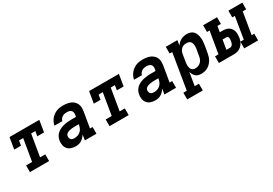

<svg xmlns="http://www.w3.org/2000/svg" viewBox="29 -1420 3559 2507"><g transform="rotate(-30 1808.5 -166.5)"><path d="M109 0V-101H200L255 -429H192L180 -357H78L107 -530H556L528 -357H426L438 -429H375L320 -101H398V0Z M801 8Q766 8 733 -2Q700 -12 678.5 -36.5Q657 -61 650.5 -95Q644 -129 650 -164Q654 -191 667.5 -217.5Q681 -244 703.5 -263Q726 -282 753 -294Q780 -306 808 -312.5Q836 -319 863.5 -321.5Q891 -324 919 -324H990L996 -356Q998 -373 994.5 -390Q991 -407 979 -418Q967 -429 950.5 -433Q934 -437 916 -437Q900 -437 882.5 -434Q865 -431 849.5 -421.5Q834 -412 823 -397Q812 -382 808 -365H689Q694 -390 705 -414Q716 -438 732.5 -458.5Q749 -479 771 -495Q793 -511 817 -521Q841 -531 866.5 -534.5Q892 -538 916 -538Q938 -538 959 -536Q980 -534 1000 -528.5Q1020 -523 1038 -514Q1056 -505 1071 -491.5Q1086 -478 1096.5 -460.5Q1107 -443 1112 -423Q1117 -403 1116.5 -382Q1116 -361 1113 -339L1073 -101H1112V0H937L950 -82Q938 -63 922 -45.5Q906 -28 886.5 -15.5Q867 -3 844.5 2.5Q822 8 801 8ZM835 -93Q859 -93 883.5 -100.5Q908 -108 927 -125Q946 -142 957 -165.5Q968 -189 972 -213L974 -223H919Q908 -223 897.5 -222.5Q887 -222 876.5 -221Q866 -220 855.5 -218.5Q845 -217 834 -214.5Q823 -212 813 -208Q803 -204 793.5 -197.5Q784 -191 778 -181.5Q772 -172 770 -161Q768 -147 771.5 -133Q775 -119 784 -109.5Q793 -100 807 -96.5Q821 -93 835 -93Z M1309 0V-101H1400L1455 -429H1392L1380 -357H1278L1307 -530H1756L1728 -357H1626L1638 -429H1575L1520 -101H1598V0Z M2001 8Q1966 8 1933 -2Q1900 -12 1878.5 -36.5Q1857 -61 1850.5 -95Q1844 -129 1850 -164Q1854 -191 1867.5 -217.5Q1881 -244 1903.5 -263Q1926 -282 1953 -294Q1980 -306 2008 -312.5Q2036 -319 2063.5 -321.5Q2091 -324 2119 -324H2190L2196 -356Q2198 -373 2194.5 -390Q2191 -407 2179 -418Q2167 -429 2150.5 -433Q2134 -437 2116 -437Q2100 -437 2082.5 -434Q2065 -431 2049.5 -421.5Q2034 -412 2023 -397Q2012 -382 2008 -365H1889Q1894 -390 1905 -414Q1916 -438 1932.5 -458.5Q1949 -479 1971 -495Q1993 -511 2017 -521Q2041 -531 2066.5 -534.5Q2092 -538 2116 -538Q2138 -538 2159 -536Q2180 -534 2200 -528.5Q2220 -523 2238 -514Q2256 -505 2271 -491.5Q2286 -478 2296.5 -460.5Q2307 -443 2312 -423Q2317 -403 2316.5 -382Q2316 -361 2313 -339L2273 -101H2312V0H2137L2150 -82Q2138 -63 2122 -45.5Q2106 -28 2086.5 -15.5Q2067 -3 2044.5 2.5Q2022 8 2001 8ZM2035 -93Q2059 -93 2083.5 -100.5Q2108 -108 2127 -125Q2146 -142 2157 -165.5Q2168 -189 2172 -213L2174 -223H2119Q2108 -223 2097.5 -222.5Q2087 -222 2076.5 -221Q2066 -220 2055.5 -218.5Q2045 -217 2034 -214.5Q2023 -212 2013 -208Q2003 -204 1993.5 -197.5Q1984 -191 1978 -181.5Q1972 -172 1970 -161Q1968 -147 1971.5 -133Q1975 -119 1984 -109.5Q1993 -100 2007 -96.5Q2021 -93 2035 -93Z M2362 205V104H2414L2502 -429H2463V-530H2638L2626 -454Q2639 -474 2656.5 -490.5Q2674 -507 2695 -518Q2716 -529 2738.5 -533.5Q2761 -538 2783 -538Q2811 -538 2836.5 -529.5Q2862 -521 2879.5 -502Q2897 -483 2906 -458Q2915 -433 2918.5 -406.5Q2922 -380 2920 -352.5Q2918 -325 2914 -297L2895 -187Q2891 -162 2883.5 -138Q2876 -114 2863 -91Q2850 -68 2831 -48.5Q2812 -29 2789 -16Q2766 -3 2741 2.5Q2716 8 2691 8Q2668 8 2646 2Q2624 -4 2608 -18.5Q2592 -33 2581.5 -52.5Q2571 -72 2566 -94L2533 104H2597V205ZM2659 -93Q2680 -93 2701.5 -100.5Q2723 -108 2740 -124Q2757 -140 2766 -161Q2775 -182 2778 -203L2797 -313Q2799 -328 2799.5 -343Q2800 -358 2797.5 -372Q2795 -386 2789 -399Q2783 -412 2772 -421Q2761 -430 2747 -433.5Q2733 -437 2718 -437Q2698 -437 2678.5 -431Q2659 -425 2643.5 -411Q2628 -397 2619 -378Q2610 -359 2607 -340L2589 -230Q2586 -214 2585 -198.5Q2584 -183 2585.5 -168Q2587 -153 2591.5 -139Q2596 -125 2605.5 -114Q2615 -103 2629 -98Q2643 -93 2659 -93Z M2958 0V-101H3010L3065 -429H3026V-530H3236V-429H3184L3169 -342H3213Q3237 -342 3260.5 -337Q3284 -332 3302.5 -320Q3321 -308 3334 -289Q3347 -270 3353 -248Q3359 -226 3358.5 -202Q3358 -178 3355 -154Q3352 -141 3349 -127.5Q3346 -114 3340 -101H3392L3446 -429H3407V-530H3617V-429H3565L3510 -101H3549V0H3340V-99Q3330 -77 3314 -57Q3298 -37 3276.5 -24Q3255 -11 3231.5 -5.5Q3208 0 3184 0ZM3129 -100H3184Q3196 -100 3206.5 -107Q3217 -114 3223.5 -124.5Q3230 -135 3233 -146.5Q3236 -158 3238 -169Q3240 -181 3241 -192Q3242 -203 3240 -214Q3238 -225 3231 -233.5Q3224 -242 3213 -242H3153Z"/></g></svg>

Font: Iosevka Curly Slab ExObl
Style: Bold
Weight: 700
Width: 7
Italic angle: -9°
Monospace: yes
Designer: Belleve Invis
Foundry: Belleve Invis
Version: Version 11.0.0; ttfautohint (v1.8.3)